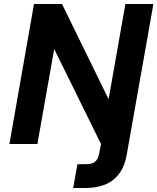

<svg xmlns="http://www.w3.org/2000/svg" viewBox="-20 -720 787 960"><path d="M27 0 150 -700H290L523 -224L607 -700H747L615 46Q605 109 576.5 147.5Q548 186 505 203Q462 220 409 220H346L367 101H408Q440 101 455.5 88.5Q471 76 476 47L485 0L251 -475L167 0Z"/></svg>

Font: DM Sans 10pt ExtraBold
Style: Italic
Weight: 800
Italic angle: -10°
Version: Version 4.004;gftools[0.9.30]